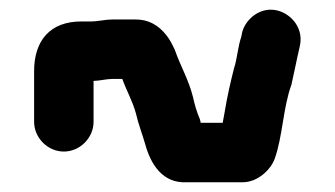

<svg xmlns="http://www.w3.org/2000/svg" viewBox="-20 -474 687 394"><path d="M50 -328V-224C50 -191 78 -163 111 -163C144 -163 172 -191 172 -224V-308C184 -308 198 -312 210 -312H231C239 -289 252 -267 259 -241C264 -219 272 -199 278 -178C289 -138 313 -97 364 -100H478C509 -100 536 -126 544 -149C560 -194 561 -254 578 -300C584 -326 589 -353 595 -378C604 -415 579 -444 551 -452C515 -462 484 -435 477 -408L475 -398C468 -378 467 -354 460 -333C453 -305 446 -275 441 -244L437 -222H392L390 -230C384 -243 379 -261 376 -275C367 -311 350 -339 339 -371C334 -382 329 -392 322 -401C305 -423 284 -434 259 -434H210C196 -434 181 -430 167 -430H147C83 -430 50 -391 50 -328Z"/></svg>

Font: Electronic
Style: Ti
Weight: 900
Version: Version 1.011